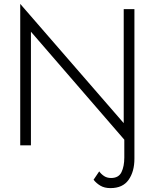

<svg xmlns="http://www.w3.org/2000/svg" viewBox="-20 -747 795 987"><path d="M548 220Q517 220 496 207.5Q475 195 461 177L490 134Q500 148 515 158Q530 168 551 168Q590 168 604.5 138Q619 108 619 63V-29L139 -584V0H84V-727L616 -114V-700H671V69Q671 135 641 177.5Q611 220 548 220Z"/></svg>

Font: Jost* Light
Style: Regular
Weight: 300
Version: Version 3.7